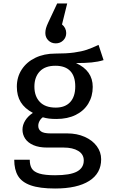

<svg xmlns="http://www.w3.org/2000/svg" viewBox="-20 -860 655 1099"><path d="M239.5 -670.8Q239.5 -684.6 243.3 -698.5Q247.2 -712.3 256.4 -731.8L307.2 -840H364.6L334.9 -720Q346.2 -711.3 352.6 -698.5Q359 -685.6 359 -670.8Q359 -645.6 341.8 -628.7Q324.6 -611.8 299 -611.8Q273.8 -611.8 256.7 -628.7Q239.5 -645.6 239.5 -670.8ZM572.8 -515.9Q541.5 -506.2 504.4 -502.6Q467.2 -499 414.9 -499Q510.8 -455.9 510.8 -362.6Q510.8 -309.2 485.6 -267.4Q460.5 -225.6 413.6 -202.3Q366.7 -179 303.1 -179Q277.9 -179 260 -181.3Q242.1 -183.6 225.1 -188.7Q213.3 -180.5 206.2 -167.2Q199 -153.8 199 -139.5Q199 -119.5 214.6 -107.9Q230.3 -96.4 269.2 -96.4H365.1Q420 -96.4 464.4 -76.9Q508.7 -57.4 533.8 -23.6Q559 10.3 559 51.8Q559 132.3 490.5 175.6Q422.1 219 295.4 219Q207.2 219 156.2 201Q105.1 183.1 83.3 147.2Q61.5 111.3 61.5 54.4H150.3Q150.3 86.2 162.3 105.1Q174.4 124.1 205.9 133.6Q237.4 143.1 295.4 143.1Q381 143.1 420.3 122.1Q459.5 101 459.5 58.5Q459.5 23.1 427.9 3.8Q396.4 -15.4 344.6 -15.4H249.7Q203.1 -15.4 171.3 -29.2Q139.5 -43.1 124.1 -66.4Q108.7 -89.7 108.7 -117.9Q108.7 -144.6 124.1 -169.7Q139.5 -194.9 168.2 -213.8Q121 -239 98.7 -275.4Q76.4 -311.8 76.4 -364.1Q76.4 -419 104.4 -462.1Q132.3 -505.1 182.3 -529.2Q232.3 -553.3 296.4 -553.3Q360 -553.3 403.3 -559.2Q446.7 -565.1 476.4 -575.1Q506.2 -585.1 544.1 -603.1ZM176.9 -364.1Q176.9 -309.2 207.9 -276.7Q239 -244.1 299 -244.1Q352.8 -244.1 381.8 -275.6Q410.8 -307.2 410.8 -365.1Q410.8 -423.6 382.1 -453.6Q353.3 -483.6 296.9 -483.6Q237.9 -483.6 207.4 -451Q176.9 -418.5 176.9 -364.1Z"/></svg>

Font: Fira Code Fixed Retina
Style: Regular
Weight: 450
Monospace: yes
Designer: Carrois Corporate, Edenspiekermann AG, Nikita Prokopov
Foundry: Carrois Corporate, Edenspiekermann AG, Nikita Prokopov
Version: Version 5.002